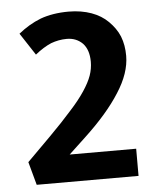

<svg xmlns="http://www.w3.org/2000/svg" viewBox="-49 -683 587 725"><g transform="rotate(-5 245.0 -320.5)"><path d="M222 -539C201 -539 181 -535 162 -528C143 -520 122 -507 101 -490L46 -574C72 -595 100 -612 131 -624C161 -635 197 -641 238 -641C270 -641 299 -636 324 -627C349 -618 370 -605 387 -588C404 -571 418 -552 427 -530C436 -507 440 -483 440 -456C440 -412 424 -366 393 -318C362 -269 317 -217 258 -162L195 -103H447V0H61L37 -88L127 -178C160 -211 188 -241 211 -267C234 -292 252 -315 266 -336C280 -357 290 -376 296 -393C302 -410 305 -428 305 -445C305 -476 297 -499 282 -515C266 -531 246 -539 222 -539Z"/></g></svg>

Font: Holmes&Hills Bold
Style: Bold
Weight: 500
Designer: Noopur Datye, Girish Dalvi, Yashodeep Gholap, Pallavi Karambelkar
Foundry: Ek Type
Version: ""